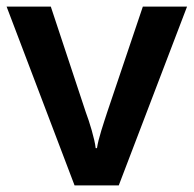

<svg xmlns="http://www.w3.org/2000/svg" viewBox="-20 -562 587 582"><path d="M206 0H340L547 -542H413L305 -222C295 -191 278 -142 274 -113H270C267 -141 251 -193 240 -222L134 -542H0Z"/></svg>

Font: Noto Sans Lao SemiBold
Style: Regular
Weight: 600
Designer: Monotype Design Team
Foundry: Monotype Imaging Inc.
Version: Version 2.003